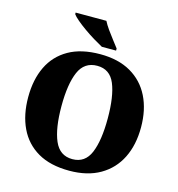

<svg xmlns="http://www.w3.org/2000/svg" viewBox="-132 -1046 1085 1170"><g transform="rotate(15 410.0 -460.5)"><path d="M411 10Q291 10 212 -36Q133 -82 93.5 -165Q54 -248 54 -359Q54 -470 93.5 -552Q133 -634 212.5 -679.5Q292 -725 412 -725Q526 -725 605 -679.5Q684 -634 725 -551.5Q766 -469 766 -358Q766 -247 725 -164.5Q684 -82 604.5 -36Q525 10 411 10ZM411 -63Q491 -63 523.5 -141Q556 -219 556 -358Q556 -498 524 -575Q492 -652 412 -652Q331 -652 297.5 -575Q264 -498 264 -358Q264 -219 297.5 -141Q331 -63 411 -63ZM408 -771Q382 -785 350 -804.5Q318 -824 287 -846Q256 -868 232.5 -888Q209 -908 200 -921V-931H394Q405 -909 424 -882Q443 -855 463.5 -829Q484 -803 498 -784V-771Z"/></g></svg>

Font: Noto Serif Tamil Black
Style: Regular
Weight: 900
Designer: Indian Type Foundry, Tom Grace, and the Monotype Design Team
Foundry: Monotype Imaging Inc.
Version: Version 2.004; ttfautohint (v1.8.4.7-5d5b)